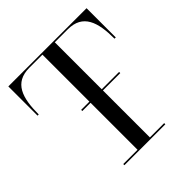

<svg xmlns="http://www.w3.org/2000/svg" viewBox="-199 -898 1045 1045"><g transform="rotate(-45 324.0 -375.0)"><path d="M167 -9V0H482V-9H372V-370.5H505.5V-379.5H372V-741H471.5C588.5 -741 616 -652 616 -525H625.5V-750H23.5V-525H32.5C32.5 -652 59.5 -741 176.5 -741H277V-379.5H213.5V-370.5H277V-9Z"/></g></svg>

Font: Bodoni* 24
Style: Regular
Weight: 400
Version: Version 2.3